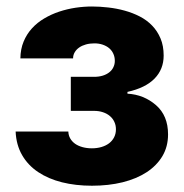

<svg xmlns="http://www.w3.org/2000/svg" viewBox="-20 -573 578 603"><path d="M29.1 -159.8H194.6Q195 -148.1 200.5 -138.3Q206 -128.6 215.7 -121.6Q225.5 -114.7 239 -111Q252.5 -107.2 268.5 -107.2Q284.8 -107.2 298.7 -111.3Q312.5 -115.4 322.6 -123Q332.7 -130.7 338.4 -141.9Q344.1 -153.1 344.1 -166.9Q344.1 -179.7 339.1 -190.3Q334.2 -201 325.1 -208.6Q316.1 -216.3 303.4 -220.5Q290.8 -224.8 275.6 -224.8H202.4V-331.7H275.6Q290.5 -331.7 302.6 -335.4Q314.6 -339.1 323.2 -345.9Q331.7 -352.6 336.1 -361.9Q340.6 -371.1 340.6 -381.7Q340.6 -394.2 335.9 -404.3Q331.3 -414.4 323 -421.5Q314.6 -428.6 302.7 -432.7Q290.8 -436.8 276.3 -436.8Q262.1 -436.8 249.8 -433.4Q237.6 -430 228.7 -423.8Q219.8 -417.6 214.7 -408.9Q209.5 -400.2 209.5 -389.6H44Q44.4 -419 54.2 -442.5Q63.9 -465.9 80.4 -484Q96.9 -502.1 119 -515.1Q141 -528.1 165.8 -536.4Q190.7 -544.7 217.2 -548.7Q243.6 -552.6 268.8 -552.6Q293.7 -552.6 320.1 -549.5Q346.6 -546.5 371.6 -539.6Q396.7 -532.7 418.9 -521.3Q441.1 -509.9 457.7 -492.7Q474.4 -475.5 484.2 -452.2Q494 -429 494 -398.4Q494 -355.5 465.4 -326.2Q436.8 -296.9 380.3 -284.4V-278.8Q431.5 -275.9 469.8 -242.9Q507.8 -209.9 507.8 -150.9Q507.8 -112.6 490.1 -82.7Q472.3 -52.9 440.5 -32.1Q408.7 -11.4 364.9 -0.5Q321 10.3 268.8 10.3Q217.7 10.3 174.5 -0.5Q131.4 -11.4 99.6 -32.7Q67.8 -54 49.4 -85.9Q30.9 -117.9 29.1 -159.8Z"/></svg>

Font: Inter P Extra Bold
Style: Regular
Weight: 800
Designer: Rasmus Andersson
Foundry: rsms
Version: Version 3.018;git-588b23468